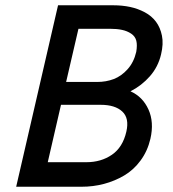

<svg xmlns="http://www.w3.org/2000/svg" viewBox="-20 -710 656 730"><path d="M41.5 0 200.7 -689.9H411.1Q444.8 -689.9 474.6 -683.6Q504.4 -677.2 530.5 -663.3Q556.6 -649.4 573 -627.4Q589.4 -605.5 595.7 -574.5Q602.1 -543.5 592.3 -502.9Q581.1 -455.6 550 -420.2Q519 -384.8 476.1 -362.8Q522.5 -342.3 544.4 -293.9Q566.4 -245.6 551.8 -182.1Q541 -135.7 514.6 -99.9Q488.3 -64 452.1 -42.7Q416 -21.5 375 -10.7Q334 0 290.5 0ZM231.4 -398.4H349.6Q383.3 -398.4 412.4 -409.4Q441.4 -420.4 465.1 -446.8Q488.8 -473.1 498 -512.7Q502.4 -538.1 498.3 -554.9Q494.1 -571.8 478.8 -582Q463.4 -592.3 443.8 -596.4Q424.3 -600.6 397.5 -600.6H278.3ZM161.6 -93.3H308.6Q364.3 -93.3 405.5 -121.6Q446.8 -149.9 460.4 -209.5Q472.2 -260.7 444.8 -286.1Q417.5 -311.5 362.8 -311.5H211.9Z"/></svg>

Font: HK Grotesk Medium Italic
Style: Regular
Weight: 500
Italic angle: -13°
Designer: Alfredo Marco Pradil and Stefan Peev
Foundry: Hanken Design Co.
Version: Version 1.000;PS 001.000;hotconv 1.0.88;makeotf.lib2.5.64775